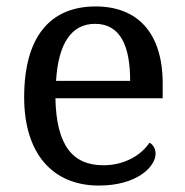

<svg xmlns="http://www.w3.org/2000/svg" viewBox="-20 -566 575 596"><path d="M287 10C406 10 463 -49 463 -89C463 -106 453 -119 444 -123C420 -87 370 -53 301 -53C205 -53 155 -115 152 -261H485V-307C485 -465 406 -546 277 -546C135 -546 55 -451 55 -264C55 -91 142 10 287 10ZM154 -315C161 -430 201 -492 275 -492C355 -492 384 -421 384 -315Z"/></svg>

Font: Noto Serif Thai
Style: Regular
Weight: 400
Designer: Monotype Design Team
Foundry: Monotype Imaging Inc.
Version: Version 1.901